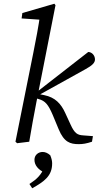

<svg xmlns="http://www.w3.org/2000/svg" viewBox="-20 -761 530 1031"><path d="M63 0 72 8 137 0C149 -70 161 -140 175 -210L278 -733L272 -741L100 -691L96 -662L213 -654L196 -685C186 -616 173 -547 159 -478L63 0ZM474 0 479 -30 427 -34C396 -36 381 -44 359 -92L330 -155C307 -205 276 -238 218 -250L189 -256L186 -249L440 -390C476 -410 490 -424 490 -442C490 -462 475 -481 454 -482L165 -257L168 -235L188 -229C223 -219 239 -200 263 -144L295 -67C324 3 357 13 403 13C425 13 444 10 474 0ZM153 250C217 214 260 184 260 117C260 105 258 93 250 73C237 61 223 55 209 55C185 55 165 72 165 97C165 126 185 150 219 166L222 132C198 182 180 199 138 227L153 250Z"/></svg>

Font: Source Serif Variable
Style: Italic
Weight: 389
Italic angle: -12°
Designer: Frank Grießhammer
Foundry: Adobe Systems Incorporated
Version: Version 3.001;hotconv 1.0.111;makeotfexe 2.5.65597